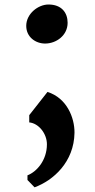

<svg xmlns="http://www.w3.org/2000/svg" viewBox="-20 -552 418 843"><path d="M178.2 -360.8C226.6 -360.8 276.9 -396 276.9 -452.1C276.9 -496.1 250.5 -532.2 192.9 -532.2C147.5 -532.2 95.2 -491.7 95.2 -438.5C95.2 -389.2 136.2 -360.8 178.2 -360.8ZM108.4 -14.6C149.9 -10.7 186 34.7 186 81.5C186 152.3 140.6 202.6 100.6 217.8V238.3L131.8 270.5C213.9 240.2 305.2 159.7 307.1 30.8C307.6 -35.6 273.4 -121.6 188.5 -148.4L108.4 -46.4Z"/></svg>

Font: Merriweather
Style: Bold
Weight: 700
Designer: Eben Sorkin ( eben@eyebytes.com )
Foundry: Sorkin Type Co.
Version: Version 1.003